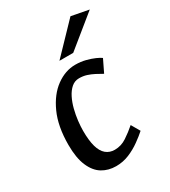

<svg xmlns="http://www.w3.org/2000/svg" viewBox="-167 -741 745 839"><g transform="rotate(-30 205.5 -322.0)"><path d="M169.7 11.8Q130.9 11.8 100.6 -6.5Q70.2 -24.9 52.5 -66Q34.7 -107 34.7 -172.9Q34.7 -266.2 63.9 -330.6Q93.1 -395.1 139.1 -428.5Q185.1 -461.8 235.3 -461.8Q262.9 -461.8 286.8 -455.6Q310.7 -449.4 329.1 -441.3Q347.4 -433.1 355.5 -426.8L325.2 -364.3Q308.1 -374.3 291.9 -382.6Q275.6 -391 258.1 -396.7Q240.6 -402.3 220 -402.3Q198.1 -402.3 181.4 -387.8Q164.8 -373.3 153.1 -349.9Q141.4 -326.5 134.3 -298.5Q127.2 -270.5 124.1 -243.2Q121 -215.9 121 -194Q121 -145.7 129.7 -114.6Q138.5 -83.5 156.4 -68.4Q174.3 -53.3 200.2 -53.3Q232.7 -53.3 260.6 -71.9Q288.5 -90.4 313.6 -112.4L338.7 -69Q320.5 -52.6 294 -33.6Q267.5 -14.5 236.1 -1.3Q204.7 11.8 169.7 11.8ZM184.5 -511.1 323.5 -655.7 411.4 -639 254 -511.1Z"/></g></svg>

Font: Ancizar Sans Thin
Style: Italic
Weight: 100
Italic angle: -4°
Designer: Cesar Puertas, Viviana Monsalve, Julian Moncada, Julian Prieto, Jose Castro, Mariel Hernandez, Felipe Aragon, Sara Alarc
Version: Version 8.100